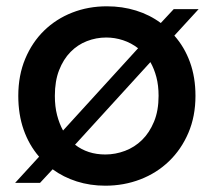

<svg xmlns="http://www.w3.org/2000/svg" viewBox="-20 -580 678 609"><path d="M600 -276Q600 -211 577.5 -158.5Q555 -106 516 -68.5Q477 -31 425 -11Q373 9 314 9Q266 9 223.5 -4.5Q181 -18 147 -43L107 0H28L104 -83Q72 -120 55 -168.5Q38 -217 38 -276Q38 -341 60 -393.5Q82 -446 120 -483Q158 -520 209 -540Q260 -560 319 -560Q368 -560 411.5 -546.5Q455 -533 490 -507L531 -551H610L533 -467Q565 -431 582.5 -383Q600 -335 600 -276ZM154 -276Q154 -242 161 -215Q168 -188 180 -166L418 -427Q396 -444 370 -452.5Q344 -461 317 -461Q285 -461 255.5 -449.5Q226 -438 203.5 -415Q181 -392 167.5 -357.5Q154 -323 154 -276ZM314 -90Q346 -90 376.5 -101.5Q407 -113 430.5 -136Q454 -159 468.5 -194Q483 -229 483 -276Q483 -309 476 -335.5Q469 -362 457 -383L218 -121Q258 -90 314 -90Z"/></svg>

Font: SVN-Poppins Medium
Style: Regular
Weight: 500
Designer: Ninad Kale (Devanagari), Jonny Pinhorn (Latin)
Foundry: Indian Type Foundry
Version: Version 3.002 2017; ttfautohint (v1.8.3)